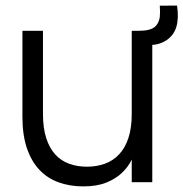

<svg xmlns="http://www.w3.org/2000/svg" viewBox="-20 -650 654 685"><path d="M611.7 -630Q618.2 -586.3 609.6 -555.6Q601 -524.8 573.7 -506.3Q552.3 -492 525.2 -489.9Q498 -487.8 462 -492.7V-540H472.3Q481 -540.3 490.3 -540.8Q499.7 -541.3 507.3 -543Q528.5 -547.3 538.3 -560.2Q548.2 -573.2 550.1 -589.9Q552 -606.7 550 -629.8ZM133.3 -243.5Q133.3 -193.5 144.8 -157.8Q156.2 -122 176.7 -99.3Q197.2 -76.7 226.1 -66Q255 -55.3 290 -55.3Q324.7 -55.3 354.1 -65.9Q383.5 -76.5 404.8 -99.2Q426.2 -121.8 438.1 -157.6Q450 -193.3 450 -243.5L466.7 -123.3Q460.8 -102 448.5 -77.6Q436.2 -53.2 414.3 -32.6Q392.5 -12 359 1.5Q325.5 15 277.3 15Q228.7 15 188.5 0.3Q148.3 -14.3 119.8 -45Q91.2 -75.7 75.6 -122.4Q60 -169.2 60 -233.3V-540H133.3ZM523.3 -540V0H450V-540Z"/></svg>

Font: Vela Sans GX ExtLt
Style: Regular
Weight: 200
Designer: Principal design: Mikhail Sharanda - project Manrope.
Design modification: Ravid Balaliev
Foundry: Mikhail Sharanda
Version: Version 1.001